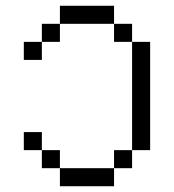

<svg xmlns="http://www.w3.org/2000/svg" viewBox="-20 -645 602 665"><path d="M187.5 -562.5H375V-625H187.5ZM62.5 -125H125V-187.5H62.5ZM62.5 -437.5H125V-500H62.5ZM125 -62.5H187.5V-125H125ZM125 -500H187.5V-562.5H125ZM187.5 0H375V-62.5H187.5ZM375 -62.5H437.5V-125H375ZM375 -500H437.5V-562.5H375ZM437.5 -125H500V-500H437.5Z"/></svg>

Font: ChillMoonMono
Style: Regular
Weight: 400
Designer: Warren2060
Foundry: ChillType
Version: Version 1.000;Glyphs 3.1.1 (3135)